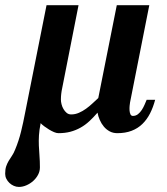

<svg xmlns="http://www.w3.org/2000/svg" viewBox="-48 -508 651 750"><path d="M558.1 -118.2Q550.3 -88.9 538.1 -64.9Q525.9 -41 508.1 -23.7Q490.2 -6.3 466.1 2.9Q441.9 12.2 410.2 12.2Q393.6 12.2 380.4 5.1Q367.2 -2 357.7 -13.4Q348.1 -24.9 341.8 -39.3Q335.4 -53.7 333 -67.9Q316.9 -49.3 300.8 -34.4Q284.7 -19.5 266.4 -9.3Q248 1 227.1 6.6Q206.1 12.2 180.2 12.2Q172.9 12.2 163.1 8.1Q153.3 3.9 143.3 -2.2Q133.3 -8.3 124.5 -14.9Q115.7 -21.5 110.8 -26.9Q105.5 -0.5 104.2 20.5Q103 41.5 103.8 60.8Q104.5 80.1 106.2 100.3Q107.9 120.6 107.9 146Q107.9 161.1 100.6 174.8Q93.3 188.5 81.5 199Q69.8 209.5 55.2 215.8Q40.5 222.2 25.9 222.2Q15.6 222.2 6.1 218Q-3.4 213.9 -11 206.8Q-18.6 199.7 -23.2 190.4Q-27.8 181.2 -27.8 170.9Q-27.8 153.3 -23.9 141.8Q-20 130.4 -14.2 120.6Q-8.3 110.8 -1.5 100.8Q5.4 90.8 11.2 76.2Q25.4 42 34.2 6.1Q43 -29.8 49.8 -65.9L133.8 -487.8H258.8L194.8 -163.1Q192.4 -152.3 191.2 -141.4Q189.9 -130.4 189.9 -119.1Q189.9 -110.8 192.4 -100.8Q194.8 -90.8 200 -82Q205.1 -73.2 212.4 -67.1Q219.7 -61 230 -61Q245.6 -61 260.3 -67.4Q274.9 -73.7 288.1 -83.3Q301.3 -92.8 313.2 -104Q325.2 -115.2 335.9 -125L408.2 -487.8H535.2L460 -107.9Q459 -103.5 458.3 -94.7Q457.5 -85.9 458 -77.1Q458.5 -68.4 461.4 -61.8Q464.4 -55.2 471.2 -55.2Q482.4 -55.2 491 -62Q499.5 -68.8 505.9 -78.6Q512.2 -88.4 516.8 -99.1Q521.5 -109.9 524.9 -118.2Z"/></svg>

Font: Charis SIL Eur
Style: Bold Italic
Weight: 700
Italic angle: -11°
Foundry: SIL International
Version: Version 5.000